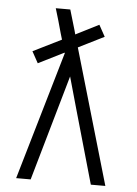

<svg xmlns="http://www.w3.org/2000/svg" viewBox="-53 -776 581 817"><g transform="rotate(5 237.5 -367.5)"><path d="M47 0 207 -548 206 -550 96 -495 69 -544 190 -604 182 -631Q175 -657 167.5 -683Q160 -709 152 -735H214L240 -647L244 -632V-631L343 -681L370 -632L260 -577L428 0H366L276 -316L238 -451L109 0Z"/></g></svg>

Font: Iosevka QP Light
Style: Regular
Weight: 300
Designer: Belleve Invis
Foundry: Belleve Invis
Version: Version 20.0.0; ttfautohint (v1.8.4)